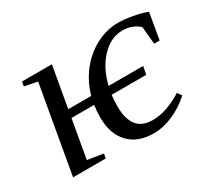

<svg xmlns="http://www.w3.org/2000/svg" viewBox="-102 -637 886 812"><g transform="rotate(-30 341.0 -230.5)"><path d="M659.7 -317.9H632.8L625 -402.8Q594.2 -433.6 543 -433.6Q487.3 -433.6 441.4 -385.7Q395.5 -337.9 376.5 -259.8H545.4L538.1 -220.7H369.1Q365.7 -197.8 365.7 -166Q365.7 -41 466.3 -41Q535.2 -41 611.8 -89.8L626.5 -69.3Q586.9 -32.7 538.3 -11.5Q489.7 9.8 443.8 9.8Q365.2 9.8 322.3 -35.6Q279.3 -81.1 279.3 -161.1Q279.3 -191.9 283.7 -220.7H172.9L140.1 -34.2L216.8 -22L212.9 0H53.2L127.9 -424.8L64.9 -437L68.8 -459H214.8L179.7 -259.8H292Q309.1 -321.8 347.7 -370.1Q386.2 -418.5 438 -444.8Q489.7 -471.2 543.5 -471.2Q575.7 -471.2 616.9 -463.4Q658.2 -455.6 681.6 -445.8Z"/></g></svg>

Font: Liberation Serif
Style: Italic
Weight: 400
Italic angle: -16.333°
Designer: Steve Matteson
Foundry: Ascender Corporation
Version: Version 2.1.5